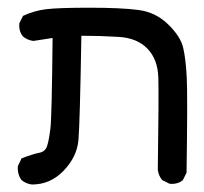

<svg xmlns="http://www.w3.org/2000/svg" viewBox="-20 -371 540 508"><path d="M64.5 117.2Q48.8 115.2 37.1 105.5Q25.4 89.8 27.3 68.4L37.1 47.9Q68.4 36.1 84 33.2Q99.6 30.3 104.5 15.6Q109.4 1 113.3 -30.3Q117.2 -61.5 119.1 -270.5L68.4 -262.7Q52.7 -264.6 41 -274.4Q29.3 -288.1 31.2 -309.6L41 -329.1Q70.3 -342.8 102.5 -346.7Q134.8 -350.6 217.3 -350.6Q299.8 -350.6 345.7 -344.7Q391.6 -338.9 424.8 -306.6Q458 -274.4 464.8 -244.1Q471.7 -213.9 474.1 -165.5Q476.6 -117.2 473.6 85.9L463.9 105.5Q450.2 117.2 428.7 115.2L409.2 105.5Q399.4 93.8 397.5 78.1Q400.4 -117.2 398.9 -165.5Q397.5 -213.9 370.1 -242.2Q342.8 -270.5 293.9 -273.4Q245.1 -276.4 195.3 -276.4Q191.4 -43.9 187.5 0Q183.6 43.9 148.4 80.6Q113.3 117.2 64.5 117.2Z"/></svg>

Font: JasonHandwriting4
Style: Regular
Weight: 400
Version: Version 1.01.21